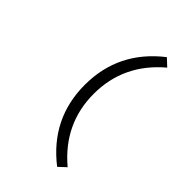

<svg xmlns="http://www.w3.org/2000/svg" viewBox="-261 -839 1123 1123"><g transform="rotate(45 300.0 -278.0)"><path d="M433.1 -731.9 478 -689.9Q282.2 -524.9 282.2 -277.8Q282.2 -30.8 478 133.8L433.1 175.8Q208 1 208 -277.8Q208 -556.6 433.1 -731.9Z"/></g></svg>

Font: SourceCodePro-Regular
Style: Regular
Weight: 400
Monospace: yes
Designer: Paul D. Hunt
Foundry: Adobe Systems Incorporated
Version: Version 1.009;PS 1.000;hotconv 1.0.70;makeotf.lib2.5.5900